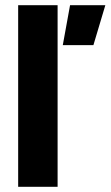

<svg xmlns="http://www.w3.org/2000/svg" viewBox="-20 -720 426 740"><path d="M222 -546H340L386 -700H250ZM50 -700V0H202V-700Z"/></svg>

Font: Unageo
Style: ExtraBold
Weight: 800
Designer: Richard Sepsi
Foundry: Richard Sepsi
Version: Version 2.000